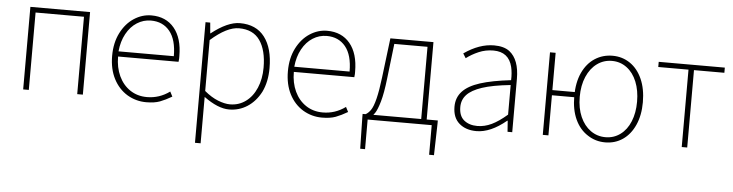

<svg xmlns="http://www.w3.org/2000/svg" viewBox="-47 -759 4660 1221"><g transform="rotate(5 2283.0 -148.5)"><path d="M105 -527H486V0H450V-494H141V0H105Z M770 -20Q714 -54 682 -116Q650 -178 650 -262Q650 -346 682 -409Q714 -472 766 -506Q818 -540 877 -540Q970 -540 1023 -476Q1076 -412 1076 -297V-281Q1076 -275 1074 -261H688Q688 -191 713.5 -136.5Q739 -82 785.5 -51Q832 -20 893 -20Q972 -20 1038 -68L1054 -37Q1013 -13 978.5 0Q944 13 891 13Q826 13 770 -20ZM877 -507Q829 -507 788 -481Q747 -455 720.5 -406.5Q694 -358 688 -294H1041Q1041 -399 997 -453Q953 -507 877 -507Z M1223 -527H1253L1259 -459H1261Q1364 -540 1442 -540Q1546 -540 1600 -469Q1654 -398 1654 -271Q1654 -184 1622 -118Q1589 -55 1536.5 -21Q1484 13 1420 13Q1349 13 1259 -53V46V243H1223ZM1616 -271Q1616 -382 1572.5 -444.5Q1529 -507 1439 -507Q1362 -507 1259 -416V-91Q1303 -54 1346 -37Q1389 -20 1423 -20Q1479 -20 1523 -52Q1567 -84 1591.5 -141.5Q1616 -199 1616 -271Z M1892 -20Q1836 -54 1804 -116Q1772 -178 1772 -262Q1772 -346 1804 -409Q1836 -472 1888 -506Q1940 -540 1999 -540Q2092 -540 2145 -476Q2198 -412 2198 -297V-281Q2198 -275 2196 -261H1810Q1810 -191 1835.5 -136.5Q1861 -82 1907.5 -51Q1954 -20 2015 -20Q2094 -20 2160 -68L2176 -37Q2135 -13 2100.5 0Q2066 13 2013 13Q1948 13 1892 -20ZM1999 -507Q1951 -507 1910 -481Q1869 -455 1842.5 -406.5Q1816 -358 1810 -294H2163Q2163 -399 2119 -453Q2075 -507 1999 -507Z M2304 189H2273L2269 -13V-33H2749V-13L2744 189H2713V0H2304ZM2643 -494H2431L2405 -272Q2394 -176 2378.5 -122.5Q2363 -69 2348.5 -47.5Q2334 -26 2315 -11L2288 -33Q2305 -42 2320 -63Q2352 -108 2372 -274L2403 -527H2678V-12H2643Z M2847 -130Q2847 -188 2883.5 -227.5Q2920 -267 2995 -291Q3070 -315 3191 -329Q3193 -374 3184 -413Q3161 -507 3063 -507Q3013 -507 2969 -488Q2925 -469 2891 -443L2873 -472Q2970 -540 3065 -540Q3127 -540 3163 -513Q3227 -463 3227 -341V0H3197L3192 -70H3189Q3089 13 2999 13Q2931 13 2889 -23.5Q2847 -60 2847 -130ZM3191 -109V-298Q3076 -286 3010 -264Q2944 -242 2914 -209.5Q2884 -177 2884 -131Q2884 -74 2917 -47Q2950 -20 3002 -20Q3048 -20 3093 -41.5Q3138 -63 3191 -109Z M3422 -527H3458V-289H3613V-256H3458V0H3422ZM3709 -20Q3657 -53 3628.5 -114.5Q3600 -176 3600 -262Q3600 -350 3629 -413Q3658 -475 3708 -507.5Q3758 -540 3821 -540Q3883 -540 3932.5 -506.5Q3982 -473 4010 -410Q4038 -347 4038 -262Q4038 -179 4010 -116.5Q3982 -54 3933 -20.5Q3884 13 3821 13Q3759 13 3709 -20ZM4001 -262Q4001 -334 3978.5 -389.5Q3956 -445 3914.5 -476Q3873 -507 3820 -507Q3767 -507 3725 -476.5Q3683 -446 3659 -390.5Q3635 -335 3635 -262Q3635 -189 3659 -134.5Q3683 -80 3725 -50Q3767 -20 3820 -20Q3873 -20 3914.5 -50.5Q3956 -81 3978.5 -136Q4001 -191 4001 -262Z M4309 -494H4116V-527H4538V-494H4344V0H4309Z"/></g></svg>

Font: Merged Yaku Han JP Thin
Style: Regular
Weight: 250
Designer: Ryoko NISHIZUKA 西塚涼子 (kana, bopomofo & ideographs); Paul D. Hunt (Latin, Greek & Cyrillic); Sandoll Communications 산돌커뮤니
Foundry: Adobe
Version: Version 2.004